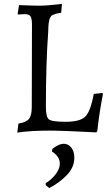

<svg xmlns="http://www.w3.org/2000/svg" viewBox="-20 -666 547 979"><path d="M471 9 476 3C483.3 -63 493 -126.3 505 -187L502 -192L458 -187C446.7 -125.7 431.8 -86.7 413.5 -70C395.2 -53.3 362.2 -45 314.5 -45C266.8 -45 238.2 -49.3 228.5 -58C218.8 -66.7 214 -88 214 -122C214 -268 218 -396.7 226 -508C226 -520 226.7 -532.7 228 -546C228.7 -548.7 229.5 -553.2 230.5 -559.5C231.5 -565.8 232.5 -569.8 233.5 -571.5C234.5 -573.2 236.2 -576.2 238.5 -580.5C240.8 -584.8 243.5 -587.5 246.5 -588.5C249.5 -589.5 253.2 -591 257.5 -593C261.8 -595 266.8 -596.5 272.5 -597.5L292 -601L296 -646C245.3 -640 206.7 -637 180 -637C160.7 -637 126.3 -638 77 -640L70 -596L72 -592L106 -594C120.7 -594 130.5 -590.3 135.5 -583C140.5 -575.7 143 -561.3 143 -540L142 -120C142 -91.3 137.2 -71.2 127.5 -59.5C117.8 -47.8 100 -40 74 -36L68 10C113.3 3.3 168.3 0 233 0C275.7 0 355 3 471 9ZM247 93 245 107C271.7 123 285 143.7 285 169C285 185.7 278.2 203.2 264.5 221.5C250.8 239.8 233.7 255.3 213 268V278L231 293C265.7 275 295.7 252.8 321 226.5C346.3 200.2 359 170.7 359 138C359 116.7 353.8 99.5 343.5 86.5C333.2 73.5 320.2 67 304.5 67C288.8 67 269.7 75.7 247 93Z"/></svg>

Font: Alegreya SC
Style: Regular
Weight: 400
Designer: Juan Pablo del Peral
Foundry: Juan Pablo del Peral
Version: Version 1.003